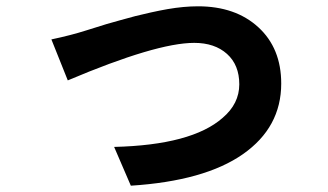

<svg xmlns="http://www.w3.org/2000/svg" viewBox="-20 -548 1040 609"><path d="M143 -423Q205 -436 255 -452Q305 -468 317.5 -471.5Q330 -475 360 -483.5Q390 -492 409.5 -497Q429 -502 458.5 -508.5Q488 -515 511 -519Q563 -528 608 -528Q727 -528 799.5 -461.5Q872 -395 872 -283Q872 -144 750.5 -59Q629 26 395 41L342 -82Q588 -88 686 -174Q739 -219 739 -280.5Q739 -342 700 -377Q661 -412 596 -412Q476 -412 195 -293Z"/></svg>

Font: Swei Fan Sans CJK TC
Style: Bold
Weight: 700
Version: Version 2.130